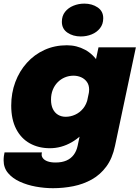

<svg xmlns="http://www.w3.org/2000/svg" viewBox="-40 -786 753 1035"><path d="M245.5 228.5Q200 228.5 153.2 220Q106.5 211.5 67 193.5Q27.5 175.5 3.5 147Q-20.5 118.5 -20.5 78.5Q-20.5 65.5 -19 54.8Q-17.5 44 -15.5 35.5H186Q185.5 37.5 185 40.8Q184.5 44 184.5 48Q184.5 58.5 192.5 68.2Q200.5 78 217.2 84Q234 90 260 90Q293.5 90 317.8 79.5Q342 69 357.2 48.8Q372.5 28.5 378.5 0L491 -531H692.5L580 0Q566 67.5 533.2 111.8Q500.5 156 454.8 181.5Q409 207 355.2 217.8Q301.5 228.5 245.5 228.5ZM229 13Q168 13 120.8 -13.2Q73.5 -39.5 47 -91Q20.5 -142.5 20.5 -217Q20.5 -284.5 42.5 -343.5Q64.5 -402.5 104.8 -447.2Q145 -492 200 -517Q255 -542 320.5 -542Q374 -542 418.8 -517.5Q463.5 -493 490.2 -448.8Q517 -404.5 517 -345Q517 -331 514.8 -312Q512.5 -293 508.5 -278.5L437 -274.5Q438.5 -281.5 439.5 -288.8Q440.5 -296 440.5 -302.5Q440.5 -328 428.2 -344.8Q416 -361.5 396.8 -369.8Q377.5 -378 356.5 -378Q331.5 -378 309.5 -368.8Q287.5 -359.5 270.8 -342.5Q254 -325.5 244.5 -301.8Q235 -278 235 -249Q235 -219 245 -198.5Q255 -178 273 -167.2Q291 -156.5 314 -156.5Q340.5 -156.5 365.2 -167.8Q390 -179 408.2 -201.2Q426.5 -223.5 433.5 -256.5L502 -247Q485.5 -168.5 444 -110Q402.5 -51.5 346.5 -19.2Q290.5 13 229 13ZM395.5 -589.5Q353.5 -589.5 323.5 -610Q293.5 -630.5 293.5 -668.5Q293.5 -700.5 310.8 -722.2Q328 -744 355.8 -755.2Q383.5 -766.5 414.5 -766.5Q456 -766.5 486.2 -746.2Q516.5 -726 516.5 -687.5Q516.5 -656 499.2 -634Q482 -612 454.5 -600.8Q427 -589.5 395.5 -589.5Z"/></svg>

Font: Epilogue Black
Style: Italic
Weight: 900
Italic angle: -12°
Designer: Tyler Finck
Foundry: Etcetera Type Co
Version: Version 2.111